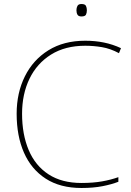

<svg xmlns="http://www.w3.org/2000/svg" viewBox="-20 -927 654 957"><path d="M405 -699Q305 -699 234.5 -655Q164 -611 127 -534.5Q90 -458 90 -360Q90 -257 123 -179Q156 -101 222 -58Q288 -15 386 -15Q444 -15 489 -23Q534 -31 570 -44V-21Q537 -8 491 1Q445 10 386 10Q280 10 208 -36.5Q136 -83 99.5 -166Q63 -249 63 -360Q63 -464 104 -546.5Q145 -629 221.5 -676.5Q298 -724 405 -724Q454 -724 498 -715Q542 -706 583 -687L573 -662Q530 -685 488 -692Q446 -699 405 -699ZM386 -907Q404 -907 408.5 -897.5Q413 -888 413 -876Q413 -863 408.5 -854Q404 -845 386 -845Q371 -845 366 -854Q361 -863 361 -876Q361 -888 366 -897.5Q371 -907 386 -907Z"/></svg>

Font: Noto Sans Cham Thin
Style: Regular
Weight: 250
Version: Version 2.002